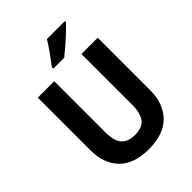

<svg xmlns="http://www.w3.org/2000/svg" viewBox="-262 -1066 1208 1208"><g transform="rotate(-45 342.5 -462.0)"><path d="M609 -246Q609 -130 542 -60Q475 10 340 10Q211 10 143.5 -58Q76 -126 76 -246V-714H222V-262Q222 -181 252.5 -148Q283 -115 343 -115Q406 -115 435 -150Q464 -185 464 -263V-714H609ZM537 -924Q520 -906 490 -877.5Q460 -849 427.5 -821Q395 -793 371 -774H274V-787Q299 -819 328 -859.5Q357 -900 377 -934H537Z"/></g></svg>

Font: Noto Sans Ethiopic SemiCondensed
Style: Bold
Weight: 700
Width: 4
Designer: Monotype Design Team
Foundry: Monotype Imaging Inc.
Version: Version 2.102; ttfautohint (v1.8.4.7-5d5b)